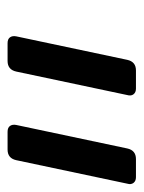

<svg xmlns="http://www.w3.org/2000/svg" viewBox="44 -655 379 507"><g transform="rotate(90 233.5 -401.5)"><path d="M328 -232Q317 -232 312.5 -238.5Q308 -245 310 -255L372 -548Q377 -571 400 -571H448Q458 -571 463 -564.5Q468 -558 465 -548L403 -255Q398 -232 375 -232ZM94 -232Q83 -232 78.5 -238.5Q74 -245 76 -255L138 -548Q143 -571 166 -571H214Q224 -571 229 -564.5Q234 -558 231 -548L169 -255Q164 -232 141 -232Z"/></g></svg>

Font: Lubike
Style: Italic
Weight: 400
Italic angle: -12°
Foundry: Honoka55
Version: Version 1.000;July 22, 2022;FontCreator 14.0.0.2862 64-bit